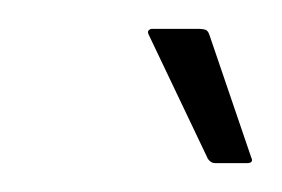

<svg xmlns="http://www.w3.org/2000/svg" viewBox="-20 -645 195 133"><path d="M129 -532Q126 -532 124 -535L83 -621Q82 -623 83 -624Q84 -625 85 -625H118Q120 -625 122 -624.5Q124 -624 125 -621L154 -536Q156 -532 151 -532Z"/></svg>

Font: Glory Thin
Style: Italic
Weight: 100
Italic angle: -12°
Designer: Robert Leuschke
Foundry: Robert Leuschke
Version: Version 1.011